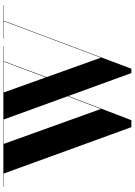

<svg xmlns="http://www.w3.org/2000/svg" viewBox="150 -940 800 1140"><g transform="rotate(-90 550.0 -370.0)"><path d="M365 10 89.5 -748H10V-750H845V-748H571L777.5 -171L994.5 -748H890V-750H1090V-748H997L712 10H686L410.5 -748H265.5L473 -171L560.5 -400L562 -396.5L406.5 10ZM651.5 -465.5 649.5 -468 754.5 -749H757Z"/></g></svg>

Font: Bodoni Moda 96pt
Style: Bold
Weight: 700
Version: Version 2.005